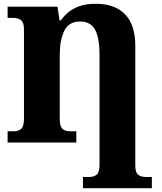

<svg xmlns="http://www.w3.org/2000/svg" viewBox="-20 -749 853 1009"><path d="M416 240V181H449Q474 181 488.5 168.5Q503 156 503 115V-460Q503 -552 479 -594Q455 -636 401 -636Q342 -636 318 -587.5Q294 -539 294 -460V-125Q294 -84 308.5 -71.5Q323 -59 348 -59H381V0H20V-59H51Q76 -59 91 -71.5Q106 -84 106 -125V-595Q106 -631 90.5 -643Q75 -655 51 -655H20V-714H282L293 -642H300Q315 -664 338 -683.5Q361 -703 396 -716Q431 -729 484 -729Q584 -729 637.5 -673.5Q691 -618 691 -508V121Q691 158 706.5 169.5Q722 181 747 181H778V240Z"/></svg>

Font: Noto Serif SemiCondensed Black
Style: Regular
Weight: 900
Width: 4
Designer: Monotype Design Team
Foundry: Monotype Imaging Inc.
Version: Version 2.014; ttfautohint (v1.8.4.7-5d5b)